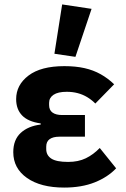

<svg xmlns="http://www.w3.org/2000/svg" viewBox="-20 -836 568 868"><path d="M431 -167 505 -75Q467 -35 408 -11.5Q349 12 270 12Q164 12 102 -31.5Q40 -75 40 -148Q40 -204 73.5 -235Q107 -266 164 -273V-278Q107 -286 80 -314Q53 -342 53 -388Q53 -452 109 -494.5Q165 -537 271 -537Q322 -537 362 -528Q402 -519 435 -500.5Q468 -482 496 -455L411 -368Q394 -385 374 -397Q354 -409 331 -415Q308 -421 282 -421Q242 -421 222 -407.5Q202 -394 202 -371V-361Q202 -338 217.5 -327Q233 -316 261 -316H364V-218H248Q220 -218 204.5 -207Q189 -196 189 -173V-162Q189 -134 212 -119Q235 -104 288 -104Q334 -104 368 -120.5Q402 -137 431 -167ZM394 -796 321 -579 226 -593 261 -816Z"/></svg>

Font: IBM Plex Sans
Style: Bold
Weight: 700
Designer: Mike Abbink, Paul van der Laan, Pieter van Rosmalen
Foundry: Bold Monday
Version: Version 3.201